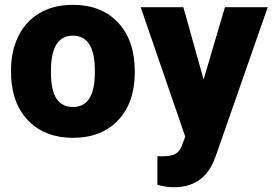

<svg xmlns="http://www.w3.org/2000/svg" viewBox="-20 -558 1123 791"><path d="M25.4 -269Q25.4 -348.1 56.2 -409.9Q86.9 -471.7 144.5 -504.9Q202.1 -538.1 279.8 -538.1Q398.4 -538.1 466.8 -464.6Q535.2 -391.1 535.2 -264.6V-258.8Q535.2 -135.3 466.6 -62.7Q397.9 9.8 280.8 9.8Q168 9.8 99.6 -57.9Q31.2 -125.5 25.9 -241.2ZM189.9 -258.8Q189.9 -185.5 212.9 -151.4Q235.8 -117.2 280.8 -117.2Q368.7 -117.2 370.6 -252.4V-269Q370.6 -411.1 279.8 -411.1Q197.3 -411.1 190.4 -288.6ZM818.8 -230.5 906.7 -528.3H1083L867.7 88.4L858.4 110.8Q812.5 213.4 696.3 213.4Q664.1 213.4 628.4 203.6V85.9H649.9Q684.6 85.9 702.9 75.9Q721.2 65.9 730 40L743.2 4.9L559.6 -528.3H735.4Z"/></svg>

Font: Sadagaat-English
Style: Regular
Weight: 900
Designer: Ahmed alsheikh
Foundry: Ahmed alsheikh Design
Version: Version 2.137;January 17, 2018;FontCreator 11.0.0.2408 64-bi